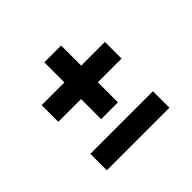

<svg xmlns="http://www.w3.org/2000/svg" viewBox="-132 -753 865 865"><g transform="rotate(-45 300.0 -320.5)"><path d="M243 -592H350V-230H243ZM501 -464V-358H98V-464ZM497 -154V-49H98V-154Z"/></g></svg>

Font: BioRhyme ExtraBold
Style: Bold
Weight: 700
Version: Version 1.600;gftools[0.9.33]